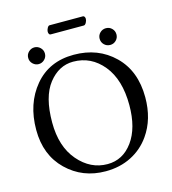

<svg xmlns="http://www.w3.org/2000/svg" viewBox="-124 -951 950 1061"><g transform="rotate(-15 351.0 -420.0)"><path d="M111.6 -672.1Q97.2 -686 97.2 -706.1Q97.2 -726.1 111.6 -740Q126 -753.9 145 -753.9Q164.1 -753.9 178.5 -740Q192.9 -726.1 192.9 -706.1Q192.9 -686 178.5 -672.1Q164.1 -658.2 145 -658.2Q126 -658.2 111.6 -672.1ZM520 -672.1Q505.9 -686 505.9 -706.1Q505.9 -726.1 520 -740Q534.2 -753.9 554.2 -753.9Q574.2 -753.9 588.1 -740Q602.1 -726.1 602.1 -706.1Q602.1 -686 588.1 -672.1Q574.2 -658.2 554.2 -658.2Q534.2 -658.2 520 -672.1ZM331.1 -622.1Q249 -622.1 190.9 -548.1Q132.8 -474.1 132.8 -327.1Q132.8 -189 202.9 -107.4Q272.9 -25.9 370.1 -25.9Q458 -25.9 513.9 -102.5Q569.8 -179.2 569.8 -310.1Q569.8 -456.1 502 -539.1Q434.1 -622.1 331.1 -622.1ZM666 -329.1Q666 -204.1 604 -116.2Q562 -56.2 496.8 -23.2Q431.6 9.8 350.1 9.8Q218.3 9.8 127.7 -78.1Q37.1 -166 37.1 -310.1Q37.1 -460 120.1 -559.1Q203.1 -658.2 344.2 -658.2Q483.4 -658.2 574.7 -569.1Q666 -480 666 -329.1ZM440.4 -799.8H250Q244.6 -799.8 241.7 -805.7Q238.8 -811.5 238.8 -817.9Q238.8 -827.6 244.9 -838.9Q251 -850.1 257.8 -850.1H448.7Q454.6 -850.1 457.8 -844.5Q460.9 -838.9 460.9 -833Q460.9 -822.8 454.6 -811.3Q448.2 -799.8 440.4 -799.8Z"/></g></svg>

Font: Linux Libertine
Style: Regular
Weight: 400
Designer: Philipp H. Poll
Foundry: Philipp H. Poll
Version: Version 5.3.0 ; ttfautohint (v0.9)